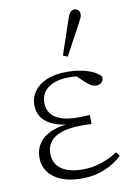

<svg xmlns="http://www.w3.org/2000/svg" viewBox="-88 -827 628 897"><g transform="rotate(-10 226.0 -379.0)"><path d="M225 13Q171 13 131 -3Q91 -19 69.5 -48.5Q48 -78 48 -118Q48 -156 68.5 -185.5Q89 -215 130 -232Q171 -249 232 -250V-245Q177 -247 140 -262.5Q103 -278 85 -303.5Q67 -329 67 -362Q67 -397 86.5 -426Q106 -455 145.5 -472.5Q185 -490 243 -490Q276 -490 306 -484.5Q336 -479 361 -468.5Q386 -458 402 -440Q405 -424 395 -413.5Q385 -403 370 -403Q360 -403 352.5 -406Q345 -409 337 -414.5Q329 -420 319 -429L274 -471L324 -467L330 -452Q306 -458 288.5 -460.5Q271 -463 248 -463Q205 -463 175 -450.5Q145 -438 130 -416.5Q115 -395 115 -365Q115 -337 129.5 -316Q144 -295 175.5 -283Q207 -271 259 -271Q271 -271 284 -271.5Q297 -272 315 -273V-230Q297 -231 287 -231Q277 -231 268 -231Q222 -231 189.5 -223Q157 -215 137.5 -200.5Q118 -186 109.5 -167.5Q101 -149 101 -128Q101 -96 117 -73.5Q133 -51 164 -39.5Q195 -28 240 -28Q285 -28 327 -42Q369 -56 405 -80L419 -61Q398 -40 369 -23.5Q340 -7 304.5 3Q269 13 225 13ZM239 -568 293 -728Q300 -750 308 -760.5Q316 -771 328 -771Q339 -771 346.5 -764Q354 -757 354 -746Q354 -736 350 -727Q346 -718 336 -699L260 -559Z"/></g></svg>

Font: Source Serif 4 18pt Light
Style: Regular
Weight: 300
Designer: Frank Grießhammer
Foundry: Adobe Systems Incorporated
Version: Version 4.004;hotconv 1.0.116;makeotfexe 2.5.65601